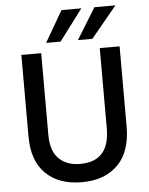

<svg xmlns="http://www.w3.org/2000/svg" viewBox="-59 -935 771 993"><g transform="rotate(-5 326.0 -439.0)"><path d="M279 -725H204L298 -887H401ZM444 -725H369L469 -887H578ZM581 -258Q581 -127 513 -59Q445 9 326 9Q207 9 139 -57.5Q71 -124 71 -250V-674H174V-251Q174 -165 215.5 -125.5Q257 -86 325 -86Q478 -86 478 -256V-674H581Z"/></g></svg>

Font: Hind Mysuru Medium
Style: Regular
Weight: 500
Designer: Manushi Parikh, Hitesh Malaviya
Foundry: Indian Type Foundry
Version: Version 0.703;PS 1.0;hotconv 1.0.86;makeotf.lib2.5.63406